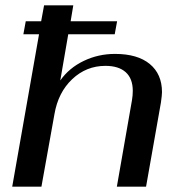

<svg xmlns="http://www.w3.org/2000/svg" viewBox="-20 -703 672 723"><path d="M590 -356Q590 -345 586 -317L530 0H420L477 -326Q480 -344 480 -361Q480 -407 453.5 -431Q427 -455 377 -455Q305 -455 252 -405Q199 -355 185 -273L136 0H26L127 -574H68L77 -623H135L146 -683H256L246 -623H421L412 -574H237L207 -400Q240 -447 295 -473.5Q350 -500 413 -500Q498 -500 544 -462Q590 -424 590 -356Z"/></svg>

Font: Fahkwang Medium
Style: Italic
Weight: 500
Italic angle: -10°
Version: Version 1.000; ttfautohint (v1.6)